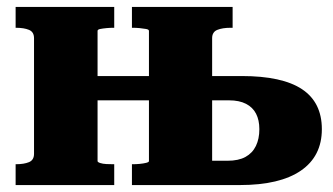

<svg xmlns="http://www.w3.org/2000/svg" viewBox="-20 -533 959 553"><path d="M78 -90V-423Q78 -441 63.5 -447Q49 -453 26 -453H25V-513H309V-453H306Q297 -453 286.5 -452Q276 -451 268.5 -449.5Q261 -448 261 -444V-69Q261 -66 268.5 -63.5Q276 -61 286.5 -60.5Q297 -60 306 -60H309V0H25V-60H26Q49 -60 63.5 -66Q78 -72 78 -90ZM194 -244V-314H481V-244ZM591 -423V-70H635Q667 -70 687 -81Q707 -92 717 -112.5Q727 -133 727 -161Q727 -187 717.5 -205.5Q708 -224 688.5 -234Q669 -244 640 -244H575V-314H676Q793 -314 850 -276Q907 -238 907 -161Q907 -83 846.5 -41.5Q786 0 671 0H360V-60H363Q372 -60 382.5 -61Q393 -62 401 -64Q409 -66 409 -69V-444Q409 -448 401 -449.5Q393 -451 382.5 -452Q372 -453 363 -453H360V-513H650V-453H644Q621 -453 606 -447Q591 -441 591 -423Z"/></svg>

Font: Roboto Serif 36pt
Style: Bold
Weight: 700
Version: Version 1.008